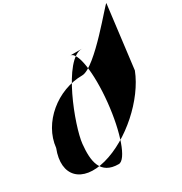

<svg xmlns="http://www.w3.org/2000/svg" viewBox="-357 -1199 1606 1692"><g transform="rotate(-30 446.0 -353.0)"><path d="M971.6 -994.1C973.9 -1016.6 606.9 -549.3 468.5 -549.3C215.7 -549.3 -25.1 -352.6 -49.7 -110.4C-144.3 131.9 0 275 259.8 206C520.2 137 798.3 -112.6 892.4 -354.9ZM168.9 -26.4C185.9 -193.7 395.6 -754.1 583.3 -754.1C771.1 -754.1 275.6 -754.1 463.3 -754.1C537.6 -754.1 572.6 -520.2 543.4 -232.4C514.2 54.9 432.1 288.8 357.4 288.8C169.7 288.8 151.9 140.9 168.9 -26.4Z"/></g></svg>

Font: AnarchicType
Style: Slant
Weight: 400
Version: Version Something